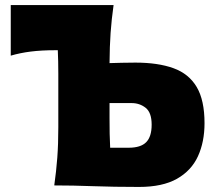

<svg xmlns="http://www.w3.org/2000/svg" viewBox="-20 -733 856 759"><path d="M529.5 6Q429.5 6 348.5 3Q267.5 0 194.5 0Q202.5 -56.5 206.5 -109.8Q210.5 -163 210.5 -230.5V-441Q210.5 -492 208.5 -534.5H198.5Q144 -534.5 102 -529.2Q60 -524 22.5 -513V-713H429Q421 -656.5 417.2 -603.2Q413.5 -550 413 -483.5Q436 -484 460.8 -484.8Q485.5 -485.5 515 -485.5Q604.5 -485.5 665.5 -463.5Q726.5 -441.5 757.5 -389.2Q788.5 -337 788.5 -246Q788.5 -172 762.5 -115.2Q736.5 -58.5 679.5 -26.2Q622.5 6 529.5 6ZM415.5 -149H488.5Q536.5 -149 558 -171Q579.5 -193 579.5 -240Q579.5 -288 555.8 -306.8Q532 -325.5 500.5 -325.5H413V-265.5Q413 -233 413.5 -204.8Q414 -176.5 415.5 -149Z"/></svg>

Font: Commissioner Flair ExtraBold
Style: Regular
Weight: 800
Designer: Kostas Bartsokas
Foundry: Kostas Bartsokas
Version: Version 1.000; ttfautohint (v1.8.3)